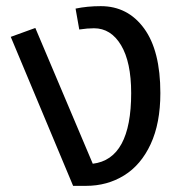

<svg xmlns="http://www.w3.org/2000/svg" viewBox="-20 -594 608 625"><path d="M502 -291Q502 -193 470.5 -125Q439 -57 384 -23Q329 11 260 11H218L15 -474L95 -503L282 -61Q407 -76 407 -291Q407 -392 374 -447Q341 -502 286 -502Q265 -502 238 -498L226 -566Q264 -574 308 -574Q396 -574 449 -501.5Q502 -429 502 -291Z"/></svg>

Font: Fira GO
Style: Regular
Weight: 400
Designer: Carrois Corporate
Foundry: Carrois Corporate GbR
Version: Version 0.300